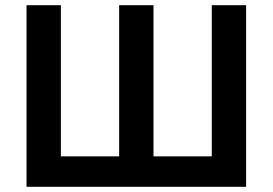

<svg xmlns="http://www.w3.org/2000/svg" viewBox="-20 -718 1048 738"><path d="M82 -698H214V-117H438V-698H570V-117H794V-698H926V0H82Z"/></svg>

Font: IBM Plex Sans SmBld
Style: Regular
Weight: 600
Designer: Mike Abbink, Paul van der Laan, Pieter van Rosmalen
Foundry: Bold Monday
Version: Version 3.005